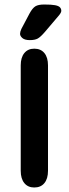

<svg xmlns="http://www.w3.org/2000/svg" viewBox="-20 -822 304 852"><path d="M72 -64Q72 -29 88 -9.5Q104 10 132 10Q161 10 177 -9.5Q193 -29 193 -64V-532Q193 -567 177 -586.5Q161 -606 132 -606Q104 -606 88 -586.5Q72 -567 72 -532ZM252 -774Q252 -783 246 -789.5Q240 -796 224 -799Q208 -802 176 -802Q150 -802 137 -794Q124 -786 111 -762L75 -694Q69 -681 69 -672Q69 -662 79.5 -653Q90 -644 112 -644Q135 -644 147.5 -651Q160 -658 179 -680L241 -753Q252 -766 252 -774Z"/></svg>

Font: Beiruti
Style: Bold
Weight: 700
Designer: Arlette Boutros
Foundry: Boutros
Version: Version 1.41